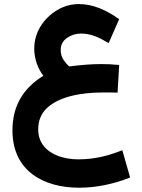

<svg xmlns="http://www.w3.org/2000/svg" viewBox="-20 -567 683 925"><path d="M554.2 -253.9C521.5 -257.3 496.1 -258.3 468.8 -258.3C419.4 -258.3 374 -254.4 314 -247.1C304.7 -253.9 295.9 -264.2 286.6 -277.8C277.3 -291.5 272.5 -307.6 272.5 -326.2C272.5 -351.1 282.7 -370.1 302.7 -384.3C322.8 -398.4 345.2 -405.3 370.1 -405.3C421.4 -405.3 460 -384.8 503.4 -359.4L554.2 -474.6C491.2 -519.5 426.8 -547.4 360.8 -547.4C323.2 -547.4 287.6 -537.6 254.9 -518.1C222.2 -498 195.3 -472.2 175.3 -439.9C155.3 -407.2 145 -371.6 145 -333C145 -280.3 164.1 -233.9 189 -202.1C90.8 -141.1 40 -56.2 40 61C40 258.3 191.4 337.4 362.3 337.4C443.8 337.4 531.2 318.8 606.9 288.1L569.3 156.7C502.4 183.6 435.1 200.7 356.4 200.7C322.8 200.7 291.5 195.3 262.2 185.1C203.6 163.6 164.1 121.1 164.1 56.6C164.1 14.2 178.2 -20 206.1 -46.4C261.7 -98.6 360.4 -121.6 479 -121.6C500 -121.6 518.6 -122.1 546.4 -120.6Z"/></svg>

Font: Vazirmatn ExtraBold
Style: Regular
Weight: 800
Designer: Saber Rastikerdar
Foundry: Saber Rastikerdar
Version: Version 33.003